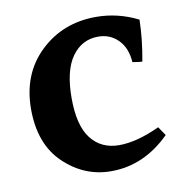

<svg xmlns="http://www.w3.org/2000/svg" viewBox="-62 -577 574 601"><g transform="rotate(-10 225.0 -276.0)"><path d="M245 -34Q160 -34 95.5 -95.5Q31 -157 31 -268.5Q31 -380 103 -449Q175 -518 281 -518Q350 -518 414 -486Q413 -426 400 -355Q389 -355 369 -359Q366 -404 340.5 -430Q315 -456 277 -456Q225 -456 193.5 -412Q162 -368 162 -280.5Q162 -193 194.5 -151.5Q227 -110 283.5 -110Q340 -110 413 -144L432 -116Q350 -34 245 -34Z"/></g></svg>

Font: Halant Semibold
Style: Regular
Weight: 600
Version: Version 1.100;PS 1.0;hotconv 1.0.78;makeotf.lib2.5.61930; tt